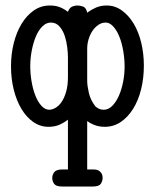

<svg xmlns="http://www.w3.org/2000/svg" viewBox="-20 -456 565 698"><path d="M20 -215Q20 -259 30 -299Q40 -339 58.5 -369.5Q77 -400 103 -418Q129 -436 161 -436Q181 -436 196 -430.5Q211 -425 227 -413Q232 -427 241.5 -431.5Q251 -436 263 -436Q269 -436 281 -432.5Q293 -429 297 -410Q312 -421 329 -428.5Q346 -436 368 -436Q398 -436 423 -418Q448 -400 466 -370Q484 -340 493.5 -300.5Q503 -261 503 -217Q503 -172 493 -131.5Q483 -91 464 -60.5Q445 -30 419 -12.5Q393 5 361 5Q341 5 325 -1Q309 -7 297 -16V160H318Q321 160 327 160.5Q333 161 338.5 164Q344 167 348.5 173.5Q353 180 353 191Q353 202 346.5 212Q340 222 318 222H205Q184 222 177 212.5Q170 203 170 191Q170 179 177.5 169.5Q185 160 207 160H227V-21Q213 -10 196 -2.5Q179 5 156 5Q126 5 101 -12.5Q76 -30 58 -60Q40 -90 30 -130Q20 -170 20 -215ZM90 -216Q90 -187 95 -158.5Q100 -130 109 -107.5Q118 -85 131 -71Q144 -57 159 -57Q169 -57 181 -63.5Q193 -70 203 -84Q213 -98 220 -121Q227 -144 227 -177V-247Q227 -262 224.5 -283.5Q222 -305 215.5 -325Q209 -345 196.5 -359.5Q184 -374 165 -374Q148 -374 134 -360Q120 -346 110.5 -323.5Q101 -301 95.5 -272.5Q90 -244 90 -216ZM297 -162Q297 -145 303 -118.5Q309 -92 327 -69Q333 -64 340 -60.5Q347 -57 357 -57Q374 -57 388 -71Q402 -85 412 -107.5Q422 -130 427.5 -158Q433 -186 433 -214Q433 -242 428 -271Q423 -300 414 -322.5Q405 -345 392 -359.5Q379 -374 364 -374Q350 -374 337.5 -365.5Q325 -357 316 -343.5Q307 -330 302 -313Q297 -296 297 -280Z"/></svg>

Font: CMU Typewriter Custom
Style: Regular
Weight: 500
Monospace: yes
Version: Version 0.7.0